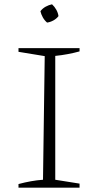

<svg xmlns="http://www.w3.org/2000/svg" viewBox="-20 -873 437 893"><path d="M66 0V-17Q96 -25 124 -30Q152 -35 180 -37L188 -612L66 -632V-649H350V-634Q325 -627 296 -621.5Q267 -616 237 -613V-37L350 -19V0ZM222 -853Q234 -842 242 -827.5Q250 -813 252 -798Q243 -786 228.5 -778Q214 -770 199 -768Q187 -778 179 -792.5Q171 -807 168 -821Q178 -834 192.5 -842Q207 -850 222 -853Z"/></svg>

Font: Piazzolla Thin Thin
Style: Regular
Weight: 250
Version: Version 2.005